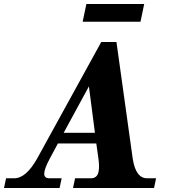

<svg xmlns="http://www.w3.org/2000/svg" viewBox="-108 -943 851 963"><path d="M664.6 0H258.3L268.6 -48.8H348.1Q379.4 -48.8 386.2 -81.5Q388.7 -93.3 388.7 -108.9Q388.7 -126 385.7 -147.5L375 -223.6H182.6L141.6 -147.5Q113.8 -95.2 113.8 -71.8Q113.8 -48.8 139.6 -48.8H201.2L190.9 0H-87.9L-77.6 -48.8H-36.6Q22.5 -48.8 78.1 -147.5L399.9 -732.4H476.1L557.6 -147.5Q572.8 -48.8 629.9 -48.8H674.8ZM368.2 -276.9 337.9 -509.8 211.4 -276.9ZM596.7 -834H306.6L325.2 -922.9H615.2Z"/></svg>

Font: Munson
Style: Bold Italic
Weight: 700
Italic angle: -12°
Designer: Paul James MIller
Foundry: High-Logic / Made with FontCreator
Version: Version 2.10;May 5, 2019;FontCreator 11.5.0.2430 64-bit